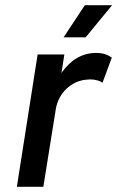

<svg xmlns="http://www.w3.org/2000/svg" viewBox="-20 -720 452 740"><path d="M412 -700H307L225 -576H310ZM350 -516C293 -516 249 -485 217 -439L228 -510H125L45 0H147L195 -299C205 -362 256 -409 314 -413C318 -413 322 -414 327 -414C348 -414 367 -408 375 -401L411 -498C398 -507 381 -516 350 -516Z"/></svg>

Font: Arthouse Owned Medium
Style: Italic
Weight: 500
Italic angle: -10°
Designer: Jeremy Tribby
Foundry: Tribby Type
Version: Version 1.000;PS 001.000;hotconv 1.0.88;makeotf.lib2.5.64775